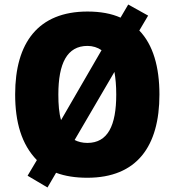

<svg xmlns="http://www.w3.org/2000/svg" viewBox="-20 -776 772 849"><path d="M685 -358C685 -480 657 -578 596 -641L635 -707L547 -756L513 -698C473 -716 424 -725 367 -725C149 -725 47 -587 47 -359C47 -236 75 -138 143 -68L102 1L190 53L228 -12C268 3 314 10 366 10C586 10 685 -130 685 -358ZM238 -358C238 -495 276 -573 367 -573C390 -573 412 -566 429 -554L250 -245C241 -276 238 -314 238 -358ZM494 -358C494 -221 457 -144 366 -144C345 -144 325 -149 310 -157L486 -458C491 -430 494 -397 494 -358Z"/></svg>

Font: Noto Sans Thai Looped SemiCondensed Black
Style: Regular
Weight: 900
Width: 4
Designer: Sasikarn Vongin, Ben Mitchell
Foundry: The Fontpad Ltd
Version: Version 1.001